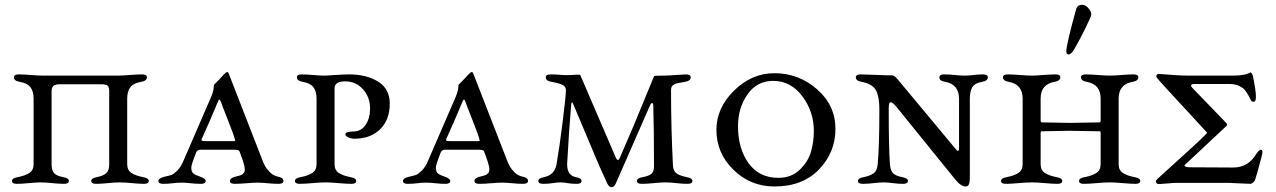

<svg xmlns="http://www.w3.org/2000/svg" viewBox="-20 -763 5316 800"><path d="M231 -412Q210 -412 202.5 -405Q195 -398 195 -382V-79Q195 -53 205.5 -41.5Q216 -30 243 -25Q267 -21 267 -9Q267 3 247 3Q227 3 197.5 0Q168 -3 149 -3Q130 -3 100 0Q70 3 50 3Q30 3 30 -9Q30 -21 54 -25Q85 -31 102.5 -42.5Q120 -54 120 -79V-352Q120 -383 106.5 -400Q93 -417 62 -422Q38 -426 38 -441Q38 -453 58 -453Q78 -453 109 -450.5Q140 -448 158 -448H473Q490 -448 521 -450.5Q552 -453 572 -453Q592 -453 592 -441Q592 -426 568 -422Q537 -417 523.5 -400Q510 -383 510 -352V-79Q510 -54 527.5 -42.5Q545 -31 576 -25Q600 -21 600 -9Q600 3 580 3Q561 3 529.5 0Q498 -3 478 -3Q459 -3 429.5 0Q400 3 380 3Q360 3 360 -9Q360 -21 384 -25Q412 -31 423.5 -42Q435 -53 435 -79V-384Q435 -400 428.5 -406Q422 -412 399 -412Z M887 -337Q859 -269 821 -185Q818 -179 821 -177Q824 -175 834 -175H950Q954 -175 956 -175Q958 -175 959 -176Q960 -177 959.5 -179Q959 -181 958 -185Q954 -201 928.5 -265.5Q903 -330 901 -337Q898 -345 896 -347Q894 -349 892 -347Q890 -345 887 -337ZM1138 -27Q1161 -23 1161 -9Q1161 3 1141 3Q1121 3 1095.5 0.5Q1070 -2 1053 -2Q1036 -2 1007 0.5Q978 3 958 3Q938 3 938 -9Q938 -21 961 -27Q978 -31 984 -33.5Q990 -36 995 -41.5Q1000 -47 1000 -58Q1000 -75 978 -132Q976 -139 959 -139H813Q802 -139 797 -127Q777 -76 777 -65Q777 -47 786 -40Q795 -33 814 -27Q837 -19 837 -9Q837 3 817 3Q797 3 775 0.5Q753 -2 736 -2Q719 -2 699.5 0.5Q680 3 660 3Q640 3 640 -9Q640 -20 663 -26Q685 -31 694 -34Q703 -37 718 -51.5Q733 -66 744 -92L860 -360Q866 -374 868.5 -386Q871 -398 871 -403.5Q871 -409 872 -410Q899 -437 911 -451Q922 -463 927 -463Q931 -463 934 -454L1069 -107Q1077 -85 1084 -72Q1091 -59 1105 -45Q1119 -31 1138 -27Z M1374 -79Q1374 -54 1391.5 -42.5Q1409 -31 1440 -25Q1464 -21 1464 -9Q1464 3 1444 3Q1425 3 1391.5 0Q1358 -3 1337 -3Q1316 -3 1282 0Q1248 3 1229 3Q1209 3 1209 -9Q1209 -21 1233 -25Q1264 -31 1281.5 -42.5Q1299 -54 1299 -79V-352Q1299 -383 1285.5 -400Q1272 -417 1241 -422Q1217 -426 1217 -441Q1217 -453 1237 -453Q1257 -453 1285 -450.5Q1313 -448 1330 -448Q1342 -448 1377.5 -450.5Q1413 -453 1435 -453Q1507 -453 1555.5 -423Q1604 -393 1604 -331Q1604 -264 1564 -224.5Q1524 -185 1456 -185Q1444 -185 1431.5 -190.5Q1419 -196 1419 -203Q1419 -215 1451 -215Q1485 -215 1503.5 -243Q1522 -271 1522 -310Q1522 -358 1492.5 -391Q1463 -424 1418 -424Q1374 -424 1374 -395Z M1906 -337Q1878 -269 1840 -185Q1837 -179 1840 -177Q1843 -175 1853 -175H1969Q1973 -175 1975 -175Q1977 -175 1978 -176Q1979 -177 1978.5 -179Q1978 -181 1977 -185Q1973 -201 1947.5 -265.5Q1922 -330 1920 -337Q1917 -345 1915 -347Q1913 -349 1911 -347Q1909 -345 1906 -337ZM2157 -27Q2180 -23 2180 -9Q2180 3 2160 3Q2140 3 2114.5 0.5Q2089 -2 2072 -2Q2055 -2 2026 0.5Q1997 3 1977 3Q1957 3 1957 -9Q1957 -21 1980 -27Q1997 -31 2003 -33.5Q2009 -36 2014 -41.5Q2019 -47 2019 -58Q2019 -75 1997 -132Q1995 -139 1978 -139H1832Q1821 -139 1816 -127Q1796 -76 1796 -65Q1796 -47 1805 -40Q1814 -33 1833 -27Q1856 -19 1856 -9Q1856 3 1836 3Q1816 3 1794 0.5Q1772 -2 1755 -2Q1738 -2 1718.5 0.5Q1699 3 1679 3Q1659 3 1659 -9Q1659 -20 1682 -26Q1704 -31 1713 -34Q1722 -37 1737 -51.5Q1752 -66 1763 -92L1879 -360Q1885 -374 1887.5 -386Q1890 -398 1890 -403.5Q1890 -409 1891 -410Q1918 -437 1930 -451Q1941 -463 1946 -463Q1950 -463 1953 -454L2088 -107Q2096 -85 2103 -72Q2110 -59 2124 -45Q2138 -31 2157 -27Z M2776 -388Q2776 -225 2784 -73Q2785 -51 2798.5 -41Q2812 -31 2841 -25Q2865 -21 2865 -9Q2865 3 2845 3Q2825 3 2798.5 0Q2772 -3 2754 -3Q2734 -3 2704 0Q2674 3 2654 3Q2634 3 2634 -9Q2634 -21 2658 -25Q2685 -30 2695 -39.5Q2705 -49 2705 -70Q2705 -229 2702 -323Q2702 -331 2699.5 -333Q2697 -335 2694 -332.5Q2691 -330 2688 -323L2546 1Q2539 17 2529 17Q2517 17 2509 -1Q2482 -58 2436.5 -167.5Q2391 -277 2369 -328Q2362 -345 2360 -328Q2351 -224 2343 -79Q2343 -32 2379 -25Q2403 -21 2403 -9Q2403 3 2383 3Q2362 3 2344.5 0Q2327 -3 2316 -3Q2303 -3 2283.5 0Q2264 3 2243 3Q2223 3 2223 -9Q2223 -21 2247 -25Q2291 -34 2299 -79Q2311 -148 2324.5 -256Q2338 -364 2338 -387Q2338 -402 2324.5 -409Q2311 -416 2278 -422Q2254 -426 2254 -441Q2254 -453 2274 -453Q2294 -453 2309.5 -451.5Q2325 -450 2343 -450Q2360 -450 2370.5 -451Q2381 -452 2386 -452Q2397 -452 2398 -450L2546 -106Q2554 -88 2562 -104Q2623 -243 2682 -389Q2705 -447 2707 -447L2745 -448Q2764 -448 2796 -450.5Q2828 -453 2838 -453Q2858 -453 2858 -441Q2858 -426 2834 -422Q2807 -417 2799 -415.5Q2791 -414 2783.5 -407.5Q2776 -401 2776 -388Z M2965 -222Q2965 -313 3038.5 -385.5Q3112 -458 3207 -458Q3308 -458 3384.5 -391Q3461 -324 3461 -226Q3461 -128 3392.5 -57Q3324 14 3207 14Q3107 14 3036 -55.5Q2965 -125 2965 -222ZM3201 -426Q3134 -426 3094.5 -369.5Q3055 -313 3055 -237Q3055 -144 3099 -83Q3143 -22 3223 -22Q3277 -22 3312 -55.5Q3347 -89 3359 -130.5Q3371 -172 3371 -217Q3371 -298 3323 -362Q3275 -426 3201 -426Z M4021 -351V-21Q4021 14 4005 14Q3984 14 3962 -13L3715 -318Q3699 -337 3690 -337Q3683 -337 3683 -310Q3683 -149 3688 -79Q3690 -53 3701 -41.5Q3712 -30 3739 -25Q3763 -21 3763 -9Q3763 3 3743 3Q3723 3 3700 0Q3677 -3 3662 -3Q3646 -3 3620.5 0Q3595 3 3575 3Q3555 3 3555 -9Q3555 -21 3579 -25Q3608 -31 3621.5 -42Q3635 -53 3637 -79Q3644 -149 3644 -308Q3644 -360 3630 -386.5Q3616 -413 3570 -422Q3546 -426 3546 -441Q3546 -453 3566 -453Q3585 -453 3628 -451Q3671 -449 3698 -449Q3706 -449 3719 -434L3958 -147Q3968 -134 3971 -134Q3976 -134 3976 -147V-351Q3976 -412 3918 -422Q3894 -426 3894 -441Q3894 -453 3914 -453Q3934 -453 3958 -450.5Q3982 -448 4000 -448Q4017 -448 4036.5 -450.5Q4056 -453 4076 -453Q4096 -453 4096 -441Q4096 -426 4072 -422Q4042 -417 4031.5 -400Q4021 -383 4021 -351Z M4456 -558Q4443 -536 4432 -536Q4423 -536 4423 -549Q4423 -577 4464 -725Q4469 -743 4489 -743Q4503 -743 4515 -729Q4527 -715 4527 -702Q4527 -695 4500.5 -641.5Q4474 -588 4456 -558ZM4566 -352Q4566 -412 4508 -422Q4484 -426 4484 -441Q4484 -453 4504 -453Q4524 -453 4555 -450.5Q4586 -448 4604 -448Q4621 -448 4652 -450.5Q4683 -453 4703 -453Q4723 -453 4723 -441Q4723 -426 4699 -422Q4641 -412 4641 -352V-79Q4641 -54 4658.5 -42.5Q4676 -31 4707 -25Q4731 -21 4731 -9Q4731 3 4711 3Q4692 3 4658.5 0Q4625 -3 4604 -3Q4583 -3 4549 0Q4515 3 4496 3Q4476 3 4476 -9Q4476 -21 4500 -25Q4531 -31 4548.5 -42.5Q4566 -54 4566 -79V-211Q4566 -216 4562 -216Q4456 -218 4435 -218Q4409 -218 4319 -216Q4316 -216 4316 -209V-79Q4316 -54 4333.5 -42.5Q4351 -31 4382 -25Q4406 -21 4406 -9Q4406 3 4386 3Q4367 3 4333.5 0Q4300 -3 4279 -3Q4258 -3 4224 0Q4190 3 4171 3Q4151 3 4151 -9Q4151 -21 4175 -25Q4206 -31 4223.5 -42.5Q4241 -54 4241 -79V-352Q4241 -412 4183 -422Q4159 -426 4159 -441Q4159 -453 4179 -453Q4199 -453 4230 -450.5Q4261 -448 4279 -448Q4296 -448 4327 -450.5Q4358 -453 4378 -453Q4398 -453 4398 -441Q4398 -426 4374 -422Q4316 -412 4316 -352V-259Q4316 -253 4326 -253Q4428 -251 4438 -251Q4473 -251 4561 -253Q4566 -253 4566 -261Z M4798 -443Q4798 -455 4808 -455Q4810 -455 4829 -453.5Q4848 -452 4876 -450Q4904 -448 4929 -448H5119Q5170 -448 5191 -462Q5198 -455 5200 -449Q5213 -386 5213 -361Q5213 -339 5204 -339Q5199 -339 5196.5 -340.5Q5194 -342 5193 -343.5Q5192 -345 5189.5 -350.5Q5187 -356 5185 -360Q5175 -377 5168 -386.5Q5161 -396 5144 -404.5Q5127 -413 5104 -413H4955Q4946 -413 4943.5 -408.5Q4941 -404 4948 -397L5090 -250Q5096 -242 5089 -237L4917 -76Q4910 -71 4926 -67L4935 -66L5118 -65Q5181 -65 5214 -121Q5226 -139 5234 -139Q5245 -139 5236 -108Q5216 -31 5209 -12Q5207 -7 5200.5 -2Q5194 3 5190 3Q5180 3 5145 1Q5110 -1 5101 -1H4882Q4869 -1 4843 1.5Q4817 4 4809 4Q4796 4 4796 -10Q4796 -12 4841 -52.5Q4886 -93 4939 -141.5Q4992 -190 5007 -206Q5011 -210 5007 -213Q4992 -230 4938.5 -287.5Q4885 -345 4841.5 -392.5Q4798 -440 4798 -443ZM5191 -462Z"/></svg>

Font: EB Garamond SC 12
Style: Regular
Weight: 400
Version: Version 0.016 ; ttfautohint (v0.97) -l 8 -r 50 -G 200 -x 0 -